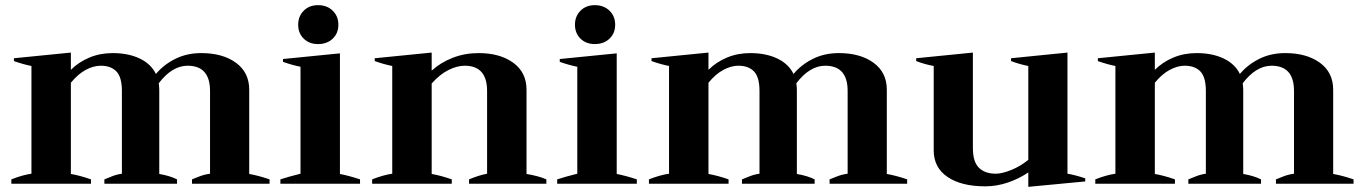

<svg xmlns="http://www.w3.org/2000/svg" viewBox="-20 -713 5292 745"><path d="M1026 -17V0H725V-17Q728 -18 750 -27Q772 -36 795 -39V-360Q795 -458 708 -458Q648 -458 596 -390Q598 -374 598 -365V-38Q639 -31 667 -17V0H385V-17Q389 -18 410 -27Q431 -36 453 -39V-360Q453 -414 431.5 -436Q410 -458 371 -458Q343 -458 313 -442Q283 -426 255 -392V-38Q290 -32 333 -17V0H24V-17Q67 -34 102 -39V-457Q71 -463 34 -476V-487L255 -509V-442Q285 -472 326.5 -489.5Q368 -507 417 -507Q478 -507 522 -486Q566 -465 585 -426Q615 -462 660 -484.5Q705 -507 761 -507Q844 -507 895.5 -469.5Q947 -432 947 -365V-38Q982 -32 1026 -17Z M1137 -617Q1137 -650 1158.5 -671.5Q1180 -693 1214 -693Q1249 -693 1271 -671.5Q1293 -650 1293 -617Q1293 -584 1271 -563Q1249 -542 1214 -542Q1180 -542 1158.5 -563Q1137 -584 1137 -617ZM1068 -17Q1098 -27 1146 -39V-454Q1115 -460 1078 -473V-484L1299 -506V-38Q1335 -31 1377 -17V0H1068Z M2100 -17V0H1800V-17Q1838 -33 1870 -39V-360Q1870 -458 1783 -458Q1754 -458 1720.5 -441.5Q1687 -425 1655 -389V-38Q1690 -32 1733 -17V0H1424V-17Q1467 -34 1502 -39V-457Q1471 -463 1434 -476V-487L1655 -509V-439Q1689 -470 1736 -488.5Q1783 -507 1837 -507Q1920 -507 1971.5 -469.5Q2023 -432 2023 -365V-38Q2071 -30 2100 -17Z M2211 -617Q2211 -650 2232.5 -671.5Q2254 -693 2288 -693Q2323 -693 2345 -671.5Q2367 -650 2367 -617Q2367 -584 2345 -563Q2323 -542 2288 -542Q2254 -542 2232.5 -563Q2211 -584 2211 -617ZM2142 -17Q2172 -27 2220 -39V-454Q2189 -460 2152 -473V-484L2373 -506V-38Q2409 -31 2451 -17V0H2142Z M3500 -17V0H3199V-17Q3202 -18 3224 -27Q3246 -36 3269 -39V-360Q3269 -458 3182 -458Q3122 -458 3070 -390Q3072 -374 3072 -365V-38Q3113 -31 3141 -17V0H2859V-17Q2863 -18 2884 -27Q2905 -36 2927 -39V-360Q2927 -414 2905.5 -436Q2884 -458 2845 -458Q2817 -458 2787 -442Q2757 -426 2729 -392V-38Q2764 -32 2807 -17V0H2498V-17Q2541 -34 2576 -39V-457Q2545 -463 2508 -476V-487L2729 -509V-442Q2759 -472 2800.5 -489.5Q2842 -507 2891 -507Q2952 -507 2996 -486Q3040 -465 3059 -426Q3089 -462 3134 -484.5Q3179 -507 3235 -507Q3318 -507 3369.5 -469.5Q3421 -432 3421 -365V-38Q3456 -32 3500 -17Z M4191 -21V-9L3970 12V-44Q3935 -20 3891.5 -5Q3848 10 3803 10Q3710 10 3656.5 -26.5Q3603 -63 3603 -129V-457Q3569 -463 3535 -476V-487L3755 -509V-139Q3755 -85 3778.5 -62Q3802 -39 3844 -39Q3868 -39 3904 -53.5Q3940 -68 3970 -93V-457Q3938 -463 3903 -476V-487L4122 -509V-39Q4152 -34 4191 -21Z M5232 -17V0H4931V-17Q4934 -18 4956 -27Q4978 -36 5001 -39V-360Q5001 -458 4914 -458Q4854 -458 4802 -390Q4804 -374 4804 -365V-38Q4845 -31 4873 -17V0H4591V-17Q4595 -18 4616 -27Q4637 -36 4659 -39V-360Q4659 -414 4637.5 -436Q4616 -458 4577 -458Q4549 -458 4519 -442Q4489 -426 4461 -392V-38Q4496 -32 4539 -17V0H4230V-17Q4273 -34 4308 -39V-457Q4277 -463 4240 -476V-487L4461 -509V-442Q4491 -472 4532.5 -489.5Q4574 -507 4623 -507Q4684 -507 4728 -486Q4772 -465 4791 -426Q4821 -462 4866 -484.5Q4911 -507 4967 -507Q5050 -507 5101.5 -469.5Q5153 -432 5153 -365V-38Q5188 -32 5232 -17Z"/></svg>

Font: Trirong Bold
Style: Regular
Weight: 700
Designer: Katatrad Team
Foundry: CadsonDemak
Version: Version 1.000